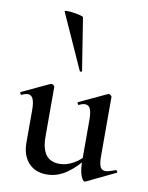

<svg xmlns="http://www.w3.org/2000/svg" viewBox="-84 -792 669 866"><g transform="rotate(10 250.5 -359.0)"><path d="M189 11Q136 11 105.5 -23Q75 -57 75 -114V-263Q75 -298 67.5 -314.5Q60 -331 44 -331Q32 -331 16 -323Q12 -322 9.5 -328Q7 -334 10 -335L136 -394Q139 -395 141 -395Q145 -395 150 -391Q155 -387 155 -384V-157Q155 -101 175.5 -73.5Q196 -46 238 -46Q270 -46 302.5 -64.5Q335 -83 356 -113L362 -101Q324 -49 281 -19Q238 11 189 11ZM417 -384V-113Q417 -79 424 -64.5Q431 -50 448 -50Q456 -50 467 -53.5Q478 -57 493 -62Q497 -64 500 -58.5Q503 -53 499 -51L368 12Q366 13 364 13Q355 13 346 -11Q337 -35 337 -79V-263Q337 -298 330 -314.5Q323 -331 306 -331Q294 -331 278 -323Q274 -322 272 -328Q270 -334 273 -335L399 -394Q401 -395 403 -395Q408 -395 412.5 -391Q417 -387 417 -384ZM142 -727Q141 -731 153 -731Q165 -731 182.5 -728.5Q200 -726 213.5 -722.5Q227 -719 228 -716L266 -476Q267 -474 262 -472.5Q257 -471 256 -474Z"/></g></svg>

Font: Cormorant Garamond Light SemiBold
Style: Regular
Weight: 600
Version: Version 4.001